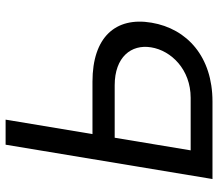

<svg xmlns="http://www.w3.org/2000/svg" viewBox="-66 -701 767 675"><g transform="rotate(-90 317.5 -363.5)"><path d="M25.6 0H298.3C454.5 0 554 -88.1 575.3 -214.5C596.6 -340.9 524.1 -421.9 367.9 -421.9H183.6L234.4 -727.3H146.3ZM126.4 -76.7 170.8 -343.8H355.1C454.5 -343.8 500 -285.5 488.6 -215.9C477.3 -144.9 410.5 -76.7 311.1 -76.7Z"/></g></svg>

Font: Margiela Sans
Style: Italic
Weight: 400
Italic angle: -9.39999°
Designer: Stefan Endress, Andreas Faust
Version: Version 1.100;FEAKit 1.0